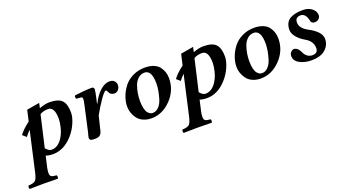

<svg xmlns="http://www.w3.org/2000/svg" viewBox="-94 -988 3117 1741"><g transform="rotate(-20 1464.0 -118.0)"><path d="M430.2 -273.9Q430.2 -390.1 367.2 -390.1Q320.3 -390.1 289.1 -370.1L219.2 -66.9Q247.1 -31.7 273.9 -32.2Q340.8 -32.2 386.2 -110.8Q408.2 -148.9 419.2 -195.3Q430.2 -241.7 430.2 -273.9ZM62 109.9 147.9 -271Q119.1 -242.2 102.1 -217.8L65.9 -249Q96.7 -292 165 -344.2L189 -449.2L312 -470.2L301.8 -422.9Q356.9 -443.8 398.9 -443.8Q485.8 -443.8 520 -407.5Q554.2 -371.1 554.2 -290Q554.2 -246.1 529.5 -189Q504.9 -131.8 463.9 -85.9Q377.9 10.3 272 9.8Q230 9.8 204.1 -1L179.7 106.9Q173.8 134.3 173.8 154.8Q173.8 182.6 187.3 190.7Q200.7 198.7 236.8 201.2Q240.7 206.1 241 218Q241.2 230 235.8 233.9Q135.7 231.9 96.2 231.9Q63 231.9 -35.2 233.9Q-39.1 229 -39.1 217Q-39.1 205.1 -34.2 201.2Q13.7 199.2 31.2 184.1Q48.8 168.9 62 109.9Z M802.7 -285.2 806.6 -284.2Q839.8 -354 885.7 -395Q931.6 -436 976.6 -436Q1006.3 -436 1022.5 -418.9Q1038.6 -401.9 1038.6 -379.9Q1038.6 -355 1023.2 -335.9Q1007.8 -316.9 984.9 -316.9Q957.5 -316.9 941.4 -335Q939 -337.9 934.8 -346.9Q930.7 -356 926.3 -362.5Q921.9 -369.1 917.5 -369.1Q903.3 -369.1 861.6 -309.6Q819.8 -250 780.8 -179.2L754.4 -71.8Q753.4 -68.4 751 -57.4Q748.5 -46.4 747.6 -42.5Q746.6 -38.6 743.4 -29.3Q740.2 -20 737.1 -16.1Q733.9 -12.2 728.3 -5.9Q722.7 0.5 716.1 2.9Q709.5 5.4 700 7.6Q690.4 9.8 678.7 9.8Q645.5 9.8 635.5 3.4Q625.5 -2.9 625.5 -17.1Q625.5 -23.9 627.7 -32.5Q629.9 -41 633.3 -52.7Q636.7 -64.5 638.2 -71.8L692.4 -315.9Q700.2 -348.1 700.4 -367.2Q700.7 -386.2 682.6 -387.2L642.6 -390.1Q629.4 -409.2 641.6 -422.9Q743.7 -436 806.6 -436Q828.1 -436 828.1 -411.1Q828.1 -397 811 -320.3Z M1176.8 -172.9Q1176.8 -129.9 1184.6 -99.4Q1192.4 -68.8 1204.8 -55.4Q1217.3 -42 1227.8 -37.1Q1238.3 -32.2 1249.5 -32.2Q1283.7 -32.2 1309.1 -59.6Q1334.5 -86.9 1346.9 -128.4Q1359.4 -169.9 1365.5 -206.5Q1371.6 -243.2 1371.6 -272Q1371.6 -401.9 1301.8 -401.9Q1267.6 -401.9 1241.5 -378.9Q1215.3 -356 1201.9 -319.6Q1188.5 -283.2 1182.6 -246.1Q1176.8 -209 1176.8 -172.9ZM1050.3 -165Q1050.3 -211.9 1067.9 -259.5Q1085.4 -307.1 1117.4 -349.1Q1149.4 -391.1 1202.9 -417.5Q1256.3 -443.8 1320.3 -443.8Q1369.1 -443.8 1405.3 -429Q1441.4 -414.1 1460 -388.4Q1478.5 -362.8 1487.1 -335.9Q1495.6 -309.1 1495.6 -278.8Q1495.6 -161.6 1412.6 -75.9Q1329.6 9.8 1224.6 9.8Q1183.6 9.8 1151.6 -3.2Q1119.6 -16.1 1101.1 -35.6Q1082.5 -55.2 1070.6 -80.1Q1058.6 -105 1054.4 -126Q1050.3 -147 1050.3 -165Z M1915.5 -273.9Q1915.5 -390.1 1852.5 -390.1Q1805.7 -390.1 1774.4 -370.1L1704.6 -66.9Q1732.4 -31.7 1759.3 -32.2Q1826.2 -32.2 1871.6 -110.8Q1893.6 -148.9 1904.5 -195.3Q1915.5 -241.7 1915.5 -273.9ZM1547.4 109.9 1633.3 -271Q1604.5 -242.2 1587.4 -217.8L1551.3 -249Q1582 -292 1650.4 -344.2L1674.3 -449.2L1797.4 -470.2L1787.1 -422.9Q1842.3 -443.8 1884.3 -443.8Q1971.2 -443.8 2005.4 -407.5Q2039.6 -371.1 2039.6 -290Q2039.6 -246.1 2014.9 -189Q1990.2 -131.8 1949.2 -85.9Q1863.3 10.3 1757.3 9.8Q1715.3 9.8 1689.5 -1L1665 106.9Q1659.2 134.3 1659.2 154.8Q1659.2 182.6 1672.6 190.7Q1686 198.7 1722.2 201.2Q1726.1 206.1 1726.3 218Q1726.6 230 1721.2 233.9Q1621.1 231.9 1581.5 231.9Q1548.3 231.9 1450.2 233.9Q1446.3 229 1446.3 217Q1446.3 205.1 1451.2 201.2Q1499 199.2 1516.6 184.1Q1534.2 168.9 1547.4 109.9Z M2231.4 -172.9Q2231.4 -129.9 2239.3 -99.4Q2247.1 -68.8 2259.5 -55.4Q2272 -42 2282.5 -37.1Q2293 -32.2 2304.2 -32.2Q2338.4 -32.2 2363.8 -59.6Q2389.2 -86.9 2401.6 -128.4Q2414.1 -169.9 2420.2 -206.5Q2426.3 -243.2 2426.3 -272Q2426.3 -401.9 2356.4 -401.9Q2322.3 -401.9 2296.1 -378.9Q2270 -356 2256.6 -319.6Q2243.2 -283.2 2237.3 -246.1Q2231.4 -209 2231.4 -172.9ZM2105 -165Q2105 -211.9 2122.6 -259.5Q2140.1 -307.1 2172.1 -349.1Q2204.1 -391.1 2257.6 -417.5Q2311 -443.8 2375 -443.8Q2423.8 -443.8 2460 -429Q2496.1 -414.1 2514.6 -388.4Q2533.2 -362.8 2541.7 -335.9Q2550.3 -309.1 2550.3 -278.8Q2550.3 -161.6 2467.3 -75.9Q2384.3 9.8 2279.3 9.8Q2238.3 9.8 2206.3 -3.2Q2174.3 -16.1 2155.8 -35.6Q2137.2 -55.2 2125.2 -80.1Q2113.3 -105 2109.1 -126Q2105 -147 2105 -165Z M2966.3 -358.9Q2968.8 -336.9 2956.1 -322.3Q2943.4 -307.6 2929.2 -304.2Q2911.1 -299.3 2895 -305.2Q2878.9 -311 2876 -326.2Q2859.9 -405.8 2810.1 -405.8Q2757.8 -405.8 2757.8 -355Q2757.8 -298.8 2832 -259.8Q2947.3 -199.2 2947.3 -128.9Q2947.3 -70.8 2901.6 -29.3Q2856 12.2 2767.6 12.2Q2702.1 12.2 2653.6 -13.9Q2605 -40 2605 -87.9Q2605 -109.9 2619.6 -124.5Q2634.3 -139.2 2648.4 -139.2Q2686 -139.2 2711.9 -81.1Q2723.1 -56.2 2743.7 -42.5Q2764.2 -28.8 2788.6 -28.8Q2843.3 -28.8 2843.3 -78.1Q2843.3 -144.5 2775.9 -183.1Q2726.6 -211.4 2698.5 -246.6Q2670.4 -281.7 2670.4 -314Q2670.4 -352.1 2684.1 -378.7Q2697.8 -405.3 2723.1 -418.9Q2748.5 -432.6 2778.3 -438.2Q2808.1 -443.8 2847.2 -443.8Q2894 -443.8 2928.2 -419.7Q2962.4 -395.5 2966.3 -358.9Z"/></g></svg>

Font: Linux Libertine O
Style: Semibold Italic
Weight: 600
Italic angle: -11.5°
Designer: Philipp H. Poll
Foundry: Philipp H. Poll
Version: Version 5.1.2